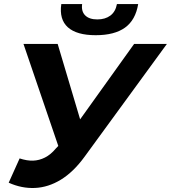

<svg xmlns="http://www.w3.org/2000/svg" viewBox="-20 -917 845 949"><path d="M77 -134Q113 -122 143.5 -123Q174 -124 202.5 -138.5Q231 -153 256 -183L300 -229L318 -246L643 -700H805L397 -141Q343 -67 281 -29Q219 9 153 12Q87 15 23 -14ZM297 -111 96 -700H265L405 -230ZM453 -743Q359 -743 315.5 -782Q272 -821 283 -897H386Q381 -861 401 -841Q421 -821 461 -821Q500 -821 525.5 -840Q551 -859 558 -897H663Q650 -818 598 -780.5Q546 -743 453 -743Z"/></svg>

Font: MOST Montserrat
Style: Bold Italic
Weight: 700
Italic angle: -11.3°
Designer: Julieta Ulanovsky
Foundry: Julieta Ulanovsky
Version: Version 8.000;March 11, 2024;FontCreator 15.0.0.2926 64-bit